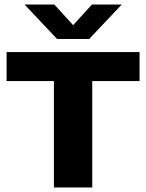

<svg xmlns="http://www.w3.org/2000/svg" viewBox="-20 -824 642 844"><path d="M217 0V-467.5H9V-595H593.5V-467.5H385.5V0ZM231 -652.5 88 -804H219L315.5 -698H287.5L384 -804H515L372 -652.5Z"/></svg>

Font: Encode Sans SC SemiExpanded
Style: Bold
Weight: 700
Width: 6
Designer: Multiple Designers
Foundry: Impallari Type
Version: Version 3.002